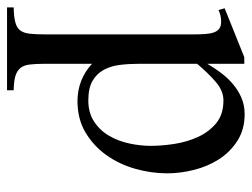

<svg xmlns="http://www.w3.org/2000/svg" viewBox="-108 -388 702 535"><g transform="rotate(90 242.5 -120.0)"><path d="M457.5 -235.4Q457.5 -190.9 444.8 -146.2Q432.1 -101.6 406.7 -65.9Q381.3 -30.3 343.8 -7.8Q306.2 14.6 255.9 14.6Q226.6 14.6 200.2 4.4Q173.8 -5.9 152.3 -25.9V107.9Q152.3 131.8 154.3 147.7Q156.2 163.6 163.6 173.1Q170.9 182.6 185.3 187.3Q199.7 191.9 226.1 192.4V210.9H-4.9V192.4Q22 191.9 37.1 187.7Q52.2 183.6 59.3 174.1Q66.4 164.6 68.4 147.9Q70.3 131.3 70.3 105.5V-309.1Q70.3 -326.7 69.3 -341.1Q68.4 -355.5 64.9 -365.2Q61.5 -375 54.4 -380.4Q47.4 -385.7 34.7 -385.7Q17.6 -385.7 2.4 -378.4L-2.4 -395.5L133.8 -450.2H152.3V-347.2Q163.6 -366.7 177.7 -385.5Q191.9 -404.3 209.2 -418.9Q226.6 -433.6 247.3 -442.4Q268.1 -451.2 292.5 -451.2Q335 -451.2 366.5 -431.2Q397.9 -411.1 418 -380.1Q438 -349.1 447.8 -310.5Q457.5 -272 457.5 -235.4ZM380.9 -189.9Q380.9 -220.2 375.5 -255.4Q370.1 -290.5 356.2 -321Q342.3 -351.6 317.9 -371.8Q293.5 -392.1 254.4 -392.1Q227.5 -392.1 202.6 -370.6Q177.7 -349.1 152.3 -318.8V-154.8Q152.3 -127.4 155.5 -102.5Q158.7 -77.6 169.4 -58.1Q180.2 -38.6 200.2 -27.1Q220.2 -15.6 254.4 -15.6Q289.1 -15.6 313.7 -32Q338.4 -48.3 353 -73.7Q367.7 -99.1 374.3 -129.9Q380.9 -160.6 380.9 -189.9Z"/></g></svg>

Font: Kitab
Style: Regular
Weight: 400
Designer: SIL International
Foundry: Khaled Hosny
Version: Version 1.000